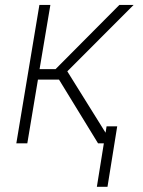

<svg xmlns="http://www.w3.org/2000/svg" viewBox="-20 -565 565 757"><path d="M44.4 0 135.3 -545.5H178.6L136 -292.3H198.9L450.6 -545.5H506.7L245.4 -283.7L422.2 0H366.5L212.7 -251.1H129.6L87.7 0ZM442.1 -66.8 403.8 171.5H361.9L400.2 -66.8Z"/></svg>

Font: Inter UI Extra Light
Style: Italic
Weight: 200
Italic angle: -9.39999°
Designer: Rasmus Andersson
Foundry: rsms
Version: 3.2;8d6f07862